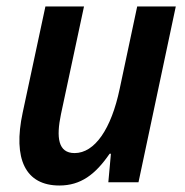

<svg xmlns="http://www.w3.org/2000/svg" viewBox="-20 -562 571 592"><path d="M163 10C229 10 274 -24 318 -88H322L314 0H407L522 -542H403L349 -288C323 -164 272 -90 210 -90C159 -90 153 -138 168 -210L239 -542H120L50 -215C19 -71 59 10 163 10Z"/></svg>

Font: Noto Sans SemiCondensed SemiBold
Style: Italic
Weight: 600
Width: 4
Italic angle: -12°
Designer: Monotype Design Team
Foundry: Monotype Imaging Inc.
Version: Version 2.013